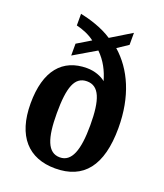

<svg xmlns="http://www.w3.org/2000/svg" viewBox="-141 -856 819 960"><g transform="rotate(20 268.0 -376.0)"><path d="M266 10C416 10 495 -86 495 -288C495 -456 438 -581 348 -660L405 -698V-762L295 -695C241 -731 172 -751 124 -761V-699C158 -691 193 -677 222 -655L149 -611V-548L268 -618C308 -579 331 -533 345 -483C324 -501 287 -516 245 -516C116 -516 40 -429 40 -254C40 -80 124 10 266 10ZM269 -50C204 -50 180 -120 180 -253C180 -391 203 -454 268 -454C333 -454 358 -389 358 -253C358 -120 332 -50 269 -50Z"/></g></svg>

Font: Noto Serif Armenian Condensed
Style: Bold
Weight: 700
Width: 3
Designer: Monotype Design Team
Foundry: Monotype Imaging Inc.
Version: Version 2.008